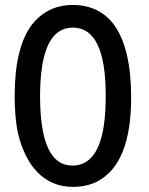

<svg xmlns="http://www.w3.org/2000/svg" viewBox="-20 -724 596 767"><path d="M271 -704.1Q374.5 -704.1 434.1 -627Q503.9 -532.2 503.9 -335Q503.9 -66.4 365.7 2.4Q324.2 22.5 271 22.5Q228.5 22.5 193.1 7.6Q157.7 -7.3 130.1 -35.4Q102.5 -63.5 82.8 -103.5Q63 -143.6 51.3 -193.4Q44.9 -224.6 41.7 -262Q38.6 -299.3 38.6 -340.3Q38.6 -533.2 106.9 -625Q134.8 -660.6 171.9 -680.7Q209 -700.7 257.3 -704.1ZM271 -613.8Q140.1 -613.8 140.1 -339.8Q140.1 -62.5 269 -62.5Q377.4 -62.5 397.5 -243.7Q399.9 -265.6 401.1 -290.3Q402.3 -314.9 402.3 -342.8Q402.3 -613.8 271 -613.8Z"/></svg>

Font: SolaimanLipi
Style: Bold
Weight: 700
Designer: Solaiman Karim
Foundry: Al Mamun Sumon
Version: Version 2.000